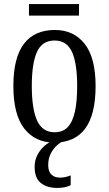

<svg xmlns="http://www.w3.org/2000/svg" viewBox="-20 -694 538 948"><path d="M248 10Q154 10 100 -59Q46 -128 46 -269Q46 -409 98 -477.5Q150 -546 251 -546Q344 -546 398 -477.5Q452 -409 452 -269Q452 -128 400.5 -59Q349 10 248 10ZM250 -41Q291 -41 315 -67Q339 -93 350 -143.5Q361 -194 361 -269Q361 -381 335.5 -437.5Q310 -494 249 -494Q188 -494 162.5 -437.5Q137 -381 137 -269Q137 -157 163 -99Q189 -41 250 -41ZM123 -617V-674H370V-617ZM264 234Q212 234 181.5 209.5Q151 185 151 130Q151 97 165 70.5Q179 44 200.5 25.5Q222 7 245 0H299Q280 7 261.5 23.5Q243 40 230.5 64.5Q218 89 218 121Q218 153 234 168Q250 183 276 183Q288 183 301 180.5Q314 178 329 172V220Q321 225 309.5 228Q298 231 286 232.5Q274 234 264 234Z"/></svg>

Font: Noto Serif Condensed
Style: Regular
Weight: 400
Width: 3
Designer: Monotype Design Team
Foundry: Monotype Imaging Inc.
Version: Version 2.015